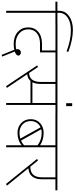

<svg xmlns="http://www.w3.org/2000/svg" viewBox="678 -1542 905 2330"><g transform="rotate(90 1130.0 -377.5)"><path d="M96.7 0V-598.1H-14.6V-622.1H96.7V-644.5Q96.7 -718.3 161.9 -764.2Q227.1 -810.1 328.6 -810.1Q446.8 -810.1 595.2 -754.9L589.4 -733.4Q451.2 -785.6 335.4 -785.6Q234.4 -785.6 177.5 -745.6Q120.6 -705.6 120.6 -638.2V-622.1H259.8V-598.1H120.6V0Z M498.5 -91.8Q409.2 -91.8 353.5 -140.9Q297.9 -189.9 297.9 -266.8Q297.9 -343.8 351.1 -389.4Q404.3 -435.1 496.1 -435.1H577.6V-598.6H230.5V-622.6H740.7V-598.6H601.6V-411.1H497.1Q413.6 -411.1 367.7 -372.3Q321.8 -333.5 321.8 -267.8Q321.8 -202.1 370.8 -158.9Q419.9 -115.7 496.6 -115.7Q537.6 -115.7 563.5 -121.6Q562 -134.8 562 -140.1Q562 -156.2 573.5 -167.5Q585 -178.7 602.3 -178.7Q619.6 -178.7 630.1 -169.2Q640.6 -159.7 640.1 -147Q639.2 -121.6 590.8 -104.5L651.9 47.9L631.3 54.7L569.8 -99.1Q535.6 -91.8 498.5 -91.8Z M960 -419.4V-598.6H721.2V-622.6H1378.4V-598.6H1239.3V-0.5H1215.3V-295.4H947.8Q918.5 -260.7 866.2 -255.9L1031.7 -9.8L1011.7 1.5L759.3 -375.5L778.3 -386.7L851.1 -278.8Q903.8 -279.8 931.9 -315.4Q960 -351.1 960 -419.4ZM983.9 -417.5Q983.9 -357.4 963.9 -318.8H1215.3V-598.1H983.9Z M1253.4 -801.3V-728.5H1217.8V-801.3Z M1579.6 -431.2 1578.6 -431.6Q1555.2 -431.6 1534.2 -425.8L1671.4 -180.7Q1702.6 -192.9 1728.5 -217.3V-381.3Q1664.6 -431.2 1579.6 -431.2ZM1728.5 0V-189Q1703.1 -165.5 1663.1 -151.6Q1623 -137.7 1579.1 -137.7Q1506.8 -137.7 1459.2 -182.6Q1411.6 -227.5 1411.6 -298.6Q1411.6 -369.6 1459.7 -412.4Q1507.8 -455.1 1577.1 -455.1Q1664.6 -455.1 1728.5 -411.6V-598.1H1349.1V-622.1H1891.6V-598.1H1752.4V0ZM1434.6 -298.8Q1434.6 -237.3 1475.1 -199.7Q1515.6 -162.1 1576.7 -162.1Q1612.3 -162.1 1647.5 -171.9L1510.7 -418Q1475.6 -401.9 1455.1 -370.8Q1434.6 -339.8 1434.6 -298.8Z M2117.2 -433.6V-598.1H1862.3V-622.1H2274.9V-598.1H2141.1V-432.1Q2141.1 -359.4 2107.9 -317.4Q2074.7 -275.4 2007.3 -270L2217.8 -9.8L2197.8 1.5L1894 -375.5L1913.1 -386.7L1988.8 -293Q2117.2 -293.5 2117.2 -433.6Z"/></g></svg>

Font: Yantramanav Thin
Style: Regular
Weight: 250
Version: Version 1.001;PS 1.0;hotconv 1.0.72;makeotf.lib2.5.5900; ttf